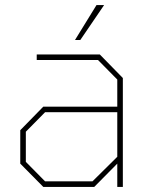

<svg xmlns="http://www.w3.org/2000/svg" viewBox="-20 -738 595 758"><path d="M276 -580 361 -718H391L297 -580ZM151 0 60 -92V-224L151 -317H443V-424L367 -501H125V-523H374L465 -430V0H443V-92L352 0ZM158 -22H345L443 -119V-295H158L82 -218V-99Z"/></svg>

Font: Tomorrow Thin
Style: Regular
Weight: 250
Designer: Tony de Marco, Monica Rizzolli
Foundry: Just in Type
Version: Version 2.002